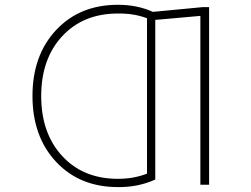

<svg xmlns="http://www.w3.org/2000/svg" viewBox="-20 -762 1040 794"><path d="M587.9 -43.9V-686.5Q534.2 -707 467.8 -706.1Q324.2 -706.1 237.3 -612.3Q150.4 -518.6 150.4 -364.7Q150.4 -210.9 237.3 -116.7Q324.2 -22.5 467.8 -22.5Q533.2 -22.5 587.9 -43.9ZM816.4 -732.4H844.7V2H808.6V-696.3L622.1 -679.7V-19.5Q550.8 12.7 467.8 11.7Q309.6 11.7 211.9 -92.8Q114.3 -197.3 114.3 -365.2Q114.3 -533.2 211.9 -637.7Q309.6 -742.2 467.8 -742.2Q547.9 -742.2 612.3 -712.9Z"/></svg>

Font: Gen Shin Gothic Monospace ExtraLight
Style: Regular
Weight: 200
Designer: [Source Han Sans]
Ryoko NISHIZUKA  (kana & ideographs); Paul D. Hunt (Latin, Greek & Cyrillic); Wenlong ZHANG  (bopomofo
Version: Version 1.002.20150607